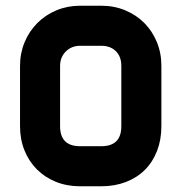

<svg xmlns="http://www.w3.org/2000/svg" viewBox="-20 -651 634 671"><path d="M544 -210Q544 -163 529 -124Q514 -85 486.5 -57.5Q459 -30 420 -15Q381 0 334 0H260Q214 0 175.5 -15.5Q137 -31 109 -59Q81 -87 65.5 -125.5Q50 -164 50 -210V-421Q50 -465 66 -503.5Q82 -542 110.5 -570.5Q139 -599 177.5 -615Q216 -631 260 -631H334Q379 -631 417.5 -615Q456 -599 484 -571Q512 -543 528 -504.5Q544 -466 544 -421ZM404 -210V-421Q404 -453 385 -472Q366 -491 334 -491H260Q230 -491 210 -471Q190 -451 190 -421V-210Q190 -140 260 -140H334Q404 -140 404 -210Z"/></svg>

Font: CAT North
Style: Regular
Weight: 400
Designer: Peter Wiegel
Foundry: Peter Wiegel
Version: Version 1.000